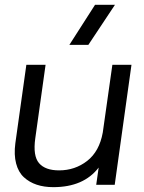

<svg xmlns="http://www.w3.org/2000/svg" viewBox="-20 -770 598 800"><path d="M202.1 9.8Q163.6 9.8 132.8 -0.5Q102.1 -10.7 79.3 -31.7Q56.6 -52.7 47.1 -88.9Q37.6 -125 43.9 -172.9L89.8 -500H169.9L127 -193.8Q116.7 -120.6 142.6 -90.3Q168.5 -60.1 226.1 -60.1Q292.5 -60.1 343.3 -99.6Q394 -139.2 408.2 -217.8L448.2 -500H527.8L458 0H380.9L391.1 -71.8Q328.6 9.8 202.1 9.8ZM269 -583 376 -750H459L348.1 -583Z"/></svg>

Font: Human Sans
Style: Italic
Weight: 400
Italic angle: -8°
Designer: Tim Radville
Foundry: Continuum
Version: Version 1.000;FEAKit 1.0